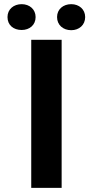

<svg xmlns="http://www.w3.org/2000/svg" viewBox="-20 -902 447 922"><path d="M16 -820C16 -781 45 -758 84 -758C122 -758 151 -782 151 -820C151 -857 122 -882 84 -882C46 -882 16 -858 16 -820ZM130 0H276V-711H130ZM254 -820C254 -782 283 -757 322 -757C360 -757 389 -782 389 -820C389 -857 360 -882 322 -882C284 -882 254 -858 254 -820Z"/></svg>

Font: Asimov Pro
Style: Bd
Weight: 700
Designer: Google
Version: Version 2.000980; 2014